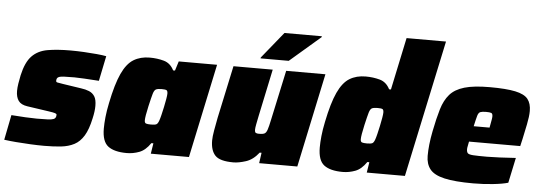

<svg xmlns="http://www.w3.org/2000/svg" viewBox="-49 -886 2924 1038"><g transform="rotate(5 1413.0 -367.5)"><path d="M218 8Q183 8 143 6Q103 4 65.5 1Q28 -2 0 -6L27 -142Q65 -139 103.5 -137Q142 -135 165 -135Q202 -135 224 -136Q246 -137 256 -141Q270 -146 270 -165Q270 -170 261.5 -173Q253 -176 225 -180L109 -197Q74 -202 60 -222Q46 -242 46 -275Q46 -293 49.5 -315Q53 -337 58 -361Q74 -433 106.5 -466.5Q139 -500 191 -509Q243 -518 315 -518Q351 -518 388 -516Q425 -514 457.5 -511Q490 -508 510 -504L482 -368Q440 -371 402.5 -373Q365 -375 349 -375Q312 -375 291.5 -374Q271 -373 262 -368Q252 -363 252 -348Q252 -341 259 -339.5Q266 -338 291 -334L390 -319Q414 -316 433.5 -308Q453 -300 464 -282.5Q475 -265 475 -231Q475 -202 466 -163Q453 -102 432 -67.5Q411 -33 380.5 -17Q350 -1 309.5 3.5Q269 8 218 8Z M666 8Q598 8 564.5 -17.5Q531 -43 531 -113Q531 -140 534.5 -175Q538 -210 547 -253Q568 -357 594.5 -414.5Q621 -472 658 -494.5Q695 -517 745 -517Q786 -517 822 -507Q858 -497 877 -459H887L903 -510H1111L1003 0H796L805 -57H794Q767 -17 733.5 -4.5Q700 8 666 8ZM783 -157Q804 -157 812 -161Q820 -165 826 -182Q830 -193 835 -213.5Q840 -234 845 -257.5Q850 -281 853.5 -301.5Q857 -322 857 -331Q857 -346 850.5 -349.5Q844 -353 824 -353Q804 -353 794 -348.5Q784 -344 778 -323.5Q772 -303 761 -255Q748 -197 748 -177Q748 -163 756 -160Q764 -157 783 -157Z M1244 8Q1171 8 1145.5 -19Q1120 -46 1120 -100Q1120 -121 1126 -155Q1132 -189 1139 -225L1200 -510H1413L1359 -254Q1354 -230 1350 -209Q1346 -188 1346 -179Q1346 -165 1351.5 -161.5Q1357 -158 1370 -158Q1389 -158 1398.5 -162.5Q1408 -167 1414 -184.5Q1420 -202 1428 -241L1486 -510H1699L1591 0H1384L1392 -57H1382Q1351 -17 1312 -4.5Q1273 8 1244 8ZM1342 -565 1343 -570 1459 -713H1662L1661 -708L1495 -565Z M1838 8Q1770 8 1736.5 -17.5Q1703 -43 1703 -113Q1703 -140 1706.5 -175Q1710 -210 1719 -253Q1740 -357 1766.5 -414.5Q1793 -472 1830 -494.5Q1867 -517 1917 -517Q1958 -517 1994 -507Q2030 -497 2049 -459H2059L2119 -743H2333L2175 0H1968L1977 -57H1966Q1939 -17 1905.5 -4.5Q1872 8 1838 8ZM1955 -157Q1976 -157 1984 -161Q1992 -165 1998 -182Q2002 -193 2007 -213.5Q2012 -234 2017 -257.5Q2022 -281 2025.5 -301.5Q2029 -322 2029 -331Q2029 -346 2022.5 -349.5Q2016 -353 1996 -353Q1976 -353 1966 -348.5Q1956 -344 1950 -323.5Q1944 -303 1933 -255Q1920 -197 1920 -177Q1920 -163 1928 -160Q1936 -157 1955 -157Z M2546 8Q2446 8 2389.5 -5Q2333 -18 2310.5 -46.5Q2288 -75 2288 -119Q2288 -147 2291.5 -180.5Q2295 -214 2303 -254Q2317 -325 2332 -375Q2347 -425 2374.5 -456.5Q2402 -488 2453 -503Q2504 -518 2590 -518Q2680 -518 2729.5 -507.5Q2779 -497 2798 -473Q2817 -449 2817 -408Q2817 -379 2808 -335Q2799 -291 2791 -254L2782 -215H2504Q2503 -208 2500 -194Q2497 -180 2497 -174Q2497 -158 2503.5 -151.5Q2510 -145 2533.5 -143.5Q2557 -142 2608 -142Q2634 -142 2677.5 -144Q2721 -146 2764 -149L2735 -12Q2705 -3 2652 2.5Q2599 8 2546 8ZM2522 -300H2608L2611 -316Q2614 -333 2616 -343.5Q2618 -354 2618 -362Q2618 -377 2610 -380Q2602 -383 2582 -383Q2561 -383 2551 -379Q2541 -375 2536 -358Q2531 -341 2522 -300Z"/></g></svg>

Font: Saira Black
Style: Italic
Weight: 900
Italic angle: -12°
Designer: Hector Gatti with collaboration of the Omnibus-Type team
Foundry: Omnibus-Type
Version: Version 1.100; ttfautohint (v1.8.3)